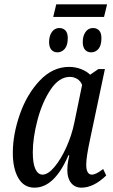

<svg xmlns="http://www.w3.org/2000/svg" viewBox="-20 -854 521 884"><path d="M39 -150Q39 -235 71.5 -328Q104 -421 163.5 -483.5Q223 -546 298 -546Q327 -546 353 -536Q379 -526 395 -510L433 -536H463L395 -214Q377 -131 377 -96Q377 -50 403 -50Q422 -50 455 -76L469 -46Q411 10 355 10Q325 10 307.5 -11.5Q290 -33 290 -70Q290 -95 294 -114Q298 -133 299 -139H295Q231 10 139 10Q90 10 64.5 -34Q39 -78 39 -150ZM322 -288 358 -463Q351 -481 335.5 -490.5Q320 -500 302 -500Q252 -500 213 -441.5Q174 -383 152.5 -301Q131 -219 131 -153Q131 -101 143 -75.5Q155 -50 176 -50Q201 -50 230.5 -85Q260 -120 285 -175Q310 -230 322 -288ZM239 -834H473L459 -776H225ZM206 -660Q206 -689 219 -707Q232 -725 253 -725Q271 -725 281.5 -713.5Q292 -702 292 -679Q292 -645 278 -629Q264 -613 245 -613Q227 -613 216.5 -625Q206 -637 206 -660ZM361 -660Q361 -689 374 -707Q387 -725 408 -725Q426 -725 436.5 -713.5Q447 -702 447 -679Q447 -645 433.5 -629Q420 -613 400 -613Q382 -613 371.5 -625Q361 -637 361 -660Z"/></svg>

Font: Noto Serif Cond
Style: Italic
Weight: 400
Width: 3
Italic angle: -12°
Designer: Monotype Design Team
Foundry: Monotype Imaging Inc.
Version: Version 1.001